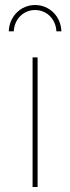

<svg xmlns="http://www.w3.org/2000/svg" viewBox="-20 -746 280 766"><path d="M35 -621C37 -669 73 -706 120 -706C167 -706 203 -669 205 -621H225C223 -681 177 -726 120 -726C63 -726 17 -681 15 -621ZM110 -517V0H130V-517Z"/></svg>

Font: Montserrat Thin
Style: Regular
Weight: 250
Designer: Julieta Ulanovsky
Foundry: Julieta Ulanovsky
Version: Version 4.000